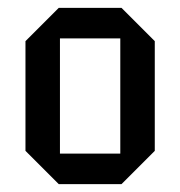

<svg xmlns="http://www.w3.org/2000/svg" viewBox="-20 -720 460 490"><path d="M45 -335V-615L130 -700H290L375 -615V-335L290 -250H130ZM133 -328H287V-622H133Z"/></svg>

Font: Tektur SemiCondensed
Style: Regular
Weight: 400
Width: 4
Designer: Adam Jagosz
Foundry: Adam Jagosz
Version: Version 1.005;gftools[0.9.30]